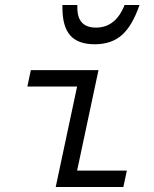

<svg xmlns="http://www.w3.org/2000/svg" viewBox="-20 -752 620 772"><path d="M204 0 290 -404H90L104 -470H376L290 -66H490L476 0ZM361 -574Q294 -574 262.5 -609.5Q231 -645 231 -721V-732H291V-721Q291 -641 366 -641Q445 -641 481 -732H541Q512 -648 470 -611Q428 -574 361 -574Z"/></svg>

Font: Sometype Mono
Style: Italic
Weight: 400
Italic angle: -12°
Monospace: yes
Designer: Ryoichi Tsunekawa
Foundry: Dharma Type
Version: Version 1.000; ttfautohint (v1.8.3)